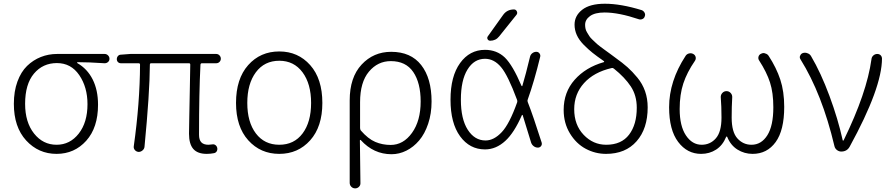

<svg xmlns="http://www.w3.org/2000/svg" viewBox="-20 -828 4865 1049"><path d="M289.1 12.7Q190.4 12.7 123 -60.5Q55.7 -133.8 55.7 -260.7Q55.7 -329.1 75.2 -382.3Q94.7 -435.5 127.9 -467.8Q161.1 -500 203.1 -516.6Q245.1 -533.2 292 -533.2H551.8Q562.5 -533.2 570.3 -525.4Q578.1 -517.6 578.1 -506.8Q578.1 -496.1 570.3 -489.3Q562.5 -482.4 551.8 -482.4Q465.8 -488.3 403.3 -488.3Q401.4 -488.3 401.4 -486.3Q401.4 -484.4 402.3 -483.4Q457 -452.1 486.3 -394Q515.6 -335.9 515.6 -255.9Q515.6 -130.9 451.2 -59.1Q386.7 12.7 289.1 12.7ZM289.1 -37.1Q362.3 -37.1 410.2 -98.1Q458 -159.2 458 -258.8Q458 -351.6 413.1 -417.5Q368.2 -483.4 291 -483.4Q213.9 -483.4 165.5 -425.8Q117.2 -368.2 117.2 -260.7Q117.2 -160.2 166 -98.6Q214.8 -37.1 289.1 -37.1Z M1109.4 12.7Q1059.6 12.7 1036.1 -14.2Q1012.7 -41 1012.7 -97.7Q1012.7 -126 1014.2 -189.9Q1015.6 -253.9 1017.1 -339.4Q1018.6 -424.8 1019.5 -474.6Q1019.5 -482.4 1012.7 -482.4H805.7Q798.8 -482.4 798.8 -474.6Q797.9 -319.3 769.5 -26.4Q768.6 -14.6 758.8 -6.3Q749 2 737.3 2Q724.6 1 716.8 -8.3Q709 -17.6 710.9 -29.3Q744.1 -264.6 745.1 -474.6Q745.1 -482.4 737.3 -482.4H640.6Q630.9 -482.4 624.5 -488.8Q618.2 -495.1 618.2 -504.9Q618.2 -514.6 624.5 -522Q630.9 -529.3 640.6 -529.3L692.4 -533.2H1161.1Q1171.9 -533.2 1179.2 -525.4Q1186.5 -517.6 1186.5 -507.3Q1186.5 -497.1 1179.2 -489.7Q1171.9 -482.4 1161.1 -482.4H1083Q1076.2 -482.4 1075.2 -474.6Q1067.4 -321.3 1067.4 -91.8Q1067.4 -63.5 1080.1 -50.3Q1092.8 -37.1 1119.1 -37.1Q1126 -37.1 1139.6 -39.1Q1149.4 -41 1157.2 -35.2Q1165 -29.3 1167 -19.5Q1168.9 -9.8 1164.1 -1.5Q1159.2 6.8 1149.4 8.8Q1129.9 12.7 1109.4 12.7Z M1505.9 12.7Q1403.3 12.7 1336.4 -61.5Q1269.5 -135.7 1269.5 -265.6Q1269.5 -397.5 1335.9 -472.2Q1402.3 -546.9 1505.9 -546.9Q1608.4 -546.9 1674.8 -472.2Q1741.2 -397.5 1741.2 -265.6Q1741.2 -135.7 1674.8 -61.5Q1608.4 12.7 1505.9 12.7ZM1505.9 -37.1Q1586.9 -37.1 1633.3 -99.1Q1679.7 -161.1 1679.7 -265.6Q1679.7 -370.1 1632.8 -433.1Q1585.9 -496.1 1505.9 -496.1Q1424.8 -496.1 1377.9 -433.1Q1331.1 -370.1 1331.1 -265.6Q1331.1 -161.1 1377.9 -99.1Q1424.8 -37.1 1505.9 -37.1Z M1890.6 170.9V-279.3Q1890.6 -405.3 1955.6 -475.1Q2020.5 -544.9 2117.2 -544.9Q2224.6 -544.9 2281.2 -472.7Q2337.9 -400.4 2337.9 -273.4Q2337.9 -207 2319.3 -151.9Q2300.8 -96.7 2270 -60.5Q2239.3 -24.4 2200.2 -4.9Q2161.1 14.6 2119.1 14.6Q2021.5 14.6 1951.2 -62.5Q1949.2 -64.5 1947.8 -63.5Q1946.3 -62.5 1946.3 -60.5Q1948.2 62.5 1949.2 170.9Q1950.2 183.6 1941.4 192.4Q1932.6 201.2 1920.4 201.2Q1908.2 201.2 1899.4 192.4Q1890.6 183.6 1890.6 170.9ZM2114.3 -36.1Q2183.6 -36.1 2231 -102.1Q2278.3 -168 2278.3 -273.4Q2278.3 -375 2237.8 -434.6Q2197.3 -494.1 2115.2 -494.1Q2043.9 -494.1 1995.6 -436.5Q1947.3 -378.9 1947.3 -269.5V-128.9Q1947.3 -121.1 1951.2 -115.2Q1991.2 -69.3 2030.3 -52.7Q2069.3 -36.1 2114.3 -36.1Z M2805.7 -269.5Q2807.6 -276.4 2804.7 -283.2Q2754.9 -417 2717.8 -460.9Q2679.7 -506.8 2629.9 -506.8Q2570.3 -506.8 2534.2 -448.2Q2498 -389.6 2498 -283.2Q2498 -177.7 2535.6 -119.1Q2573.2 -60.5 2632.8 -60.5Q2678.7 -60.5 2721.7 -106.4Q2763.7 -151.4 2805.7 -269.5ZM2728.5 -746.1Q2750 -776.4 2788.1 -776.4Q2798.8 -776.4 2803.7 -766.1Q2808.6 -755.9 2801.8 -747.1L2707 -628.9Q2688.5 -605.5 2658.2 -605.5Q2648.4 -605.5 2644 -613.8Q2639.6 -622.1 2645.5 -629.9ZM2876 -518.6Q2878.9 -530.3 2888.7 -537.6Q2898.4 -544.9 2910.2 -544.9Q2920.9 -544.9 2927.2 -536.6Q2933.6 -528.3 2931.6 -518.6Q2898.4 -381.8 2863.3 -284.2Q2860.4 -277.3 2863.3 -270.5Q2892.6 -196.3 2939.5 -48.8Q2940.4 -44.9 2940.4 -42Q2940.4 -36.1 2936.5 -30.3Q2929.7 -21.5 2918.9 -21.5Q2906.2 -21.5 2896 -29.3Q2885.7 -37.1 2881.8 -48.8Q2851.6 -148.4 2835.9 -198.2Q2835.9 -200.2 2834 -200.2Q2832 -200.2 2831.1 -198.2Q2789.1 -102.5 2741.2 -58.6Q2690.4 -11.7 2629.9 -11.7Q2545.9 -11.7 2493.7 -83.5Q2441.4 -155.3 2441.4 -283.2Q2441.4 -411.1 2493.7 -483.4Q2545.9 -555.7 2629.9 -555.7Q2694.3 -555.7 2738.3 -513.7Q2781.2 -471.7 2829.1 -359.4Q2830.1 -357.4 2832 -357.4Q2834 -357.4 2834 -359.4Q2852.5 -420.9 2876 -518.6Z M3292 -37.1Q3375 -37.1 3417 -92.3Q3459 -147.5 3459 -239.3Q3459 -306.6 3426.3 -356Q3393.6 -405.3 3334 -453.1Q3328.1 -458 3321.3 -456.1Q3224.6 -433.6 3170.9 -374Q3117.2 -314.5 3117.2 -231.4Q3117.2 -145.5 3168.9 -91.3Q3220.7 -37.1 3292 -37.1ZM3486.3 -772.5Q3496.1 -768.6 3501.5 -758.8Q3506.8 -749 3502.9 -739.3Q3500 -728.5 3490.2 -724.1Q3480.5 -719.7 3470.7 -722.7Q3360.4 -759.8 3283.2 -759.8Q3230.5 -759.8 3203.6 -740.2Q3176.8 -720.7 3176.8 -692.4Q3176.8 -680.7 3179.2 -670.4Q3181.6 -660.2 3188 -649.9Q3194.3 -639.6 3199.7 -630.9Q3205.1 -622.1 3216.8 -611.3Q3228.5 -600.6 3235.8 -593.3Q3243.2 -585.9 3259.3 -573.7Q3275.4 -561.5 3284.2 -555.2Q3293 -548.8 3312.5 -534.7Q3332 -520.5 3340.8 -513.7Q3381.8 -484.4 3408.2 -460.9Q3434.6 -437.5 3462.4 -403.8Q3490.2 -370.1 3504.4 -329.6Q3518.6 -289.1 3518.6 -241.2Q3518.6 -125 3458 -56.2Q3397.5 12.7 3291 12.7Q3232.4 12.7 3180.2 -15.1Q3127.9 -43 3093.8 -99.1Q3059.6 -155.3 3059.6 -227.5Q3059.6 -324.2 3119.6 -392.1Q3179.7 -460 3278.3 -488.3Q3280.3 -488.3 3280.8 -490.7Q3281.2 -493.2 3279.3 -494.1Q3241.2 -520.5 3217.3 -539.6Q3193.4 -558.6 3168.5 -584Q3143.6 -609.4 3131.3 -636.7Q3119.1 -664.1 3119.1 -693.4Q3119.1 -742.2 3161.1 -774.9Q3203.1 -807.6 3285.2 -807.6Q3372.1 -807.6 3486.3 -772.5Z M3810.5 12.7Q3734.4 12.7 3685.1 -52.7Q3635.7 -118.2 3635.7 -242.2Q3635.7 -384.8 3725.6 -522.5Q3732.4 -533.2 3745.1 -536.1Q3749 -537.1 3752.9 -537.1Q3760.7 -537.1 3767.6 -533.2Q3778.3 -527.3 3780.8 -516.1Q3783.2 -504.9 3776.4 -495.1Q3733.4 -432.6 3713.4 -372.1Q3693.4 -311.5 3693.4 -232.4Q3693.4 -139.6 3727.5 -88.4Q3761.7 -37.1 3813.5 -37.1Q3860.4 -37.1 3891.1 -72.3Q3921.9 -107.4 3921.9 -185.5Q3921.9 -247.1 3918 -295.9Q3917 -309.6 3926.3 -319.8Q3935.5 -330.1 3949.2 -330.1Q3962.9 -330.1 3972.2 -319.8Q3981.4 -309.6 3980.5 -295.9Q3977.5 -246.1 3977.5 -185.5Q3977.5 -106.4 4008.8 -71.8Q4040 -37.1 4085.9 -37.1Q4139.6 -37.1 4172.4 -88.9Q4205.1 -140.6 4205.1 -242.2Q4205.1 -321.3 4187 -377.4Q4168.9 -433.6 4127.9 -497.1Q4121.1 -506.8 4124 -518.1Q4127 -529.3 4137.7 -534.2Q4144.5 -538.1 4152.3 -538.1Q4156.2 -538.1 4160.2 -536.1Q4172.9 -533.2 4179.7 -522.5Q4221.7 -458 4243.2 -393.1Q4264.6 -328.1 4264.6 -244.1Q4264.6 -116.2 4217.8 -51.8Q4170.9 12.7 4091.8 12.7Q4046.9 12.7 4009.3 -10.7Q3971.7 -34.2 3953.1 -80.1Q3952.1 -82 3950.2 -82Q3948.2 -82 3947.3 -80.1Q3928.7 -34.2 3892.6 -10.7Q3856.4 12.7 3810.5 12.7Z M4622.1 -26.4Q4607.4 0 4576.2 0Q4563.5 0 4552.7 -8.3Q4542 -16.6 4539.1 -29.3Q4471.7 -314.5 4353.5 -503.9Q4349.6 -509.8 4349.6 -515.6Q4349.6 -519.5 4351.6 -523.4Q4355.5 -534.2 4366.2 -538.1Q4372.1 -540 4377.9 -540Q4384.8 -540 4391.6 -537.1Q4404.3 -533.2 4411.1 -521.5Q4464.8 -430.7 4511.7 -304.2Q4558.6 -177.7 4584 -62.5Q4584 -59.6 4586.4 -59.6Q4588.9 -59.6 4589.8 -62.5Q4715.8 -320.3 4741.2 -503.9Q4742.2 -516.6 4751.5 -524.9Q4760.7 -533.2 4773.4 -533.2Q4785.2 -533.2 4793 -524.4Q4798.8 -517.6 4798.8 -508.8Q4798.8 -348.6 4622.1 -26.4Z"/></svg>

Font: irohamaru Light
Style: Regular
Weight: 200
Designer: [Source Han Sans]
Ryoko NISHIZUKA  (kana & ideographs); Paul D. Hunt (Latin, Greek & Cyrillic); Wenlong ZHANG  (bopomofo
Version: Version 1.01